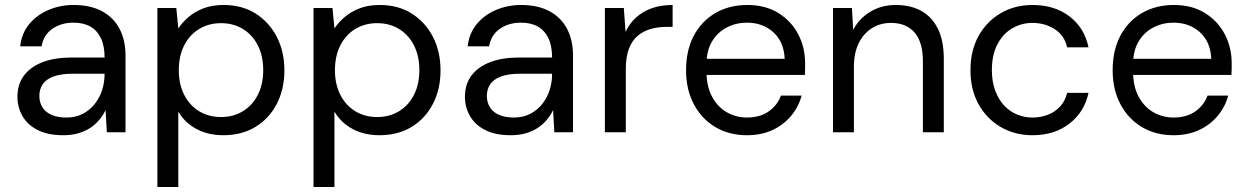

<svg xmlns="http://www.w3.org/2000/svg" viewBox="-20 -531 5009 771"><path d="M234 12Q172 12 131 -9Q90 -30 70 -65.5Q50 -101 50 -142Q50 -193 76.5 -228Q103 -263 151.5 -281.5Q200 -300 266 -300H400Q400 -347 385 -378Q370 -409 342.5 -424.5Q315 -440 275 -440Q226 -440 190.5 -415.5Q155 -391 147 -345H61Q67 -398 98 -435Q129 -472 176 -491.5Q223 -511 275 -511Q344 -511 390.5 -485.5Q437 -460 460.5 -414.5Q484 -369 484 -308V0H409L404 -89Q394 -68 378.5 -49.5Q363 -31 342.5 -17.5Q322 -4 295 4Q268 12 234 12ZM247 -59Q283 -59 311.5 -73.5Q340 -88 360 -113Q380 -138 390 -169Q400 -200 400 -234V-235H273Q224 -235 194 -223.5Q164 -212 151 -192Q138 -172 138 -146Q138 -120 150.5 -100Q163 -80 187.5 -69.5Q212 -59 247 -59Z M612 220V-499H688L696 -417Q712 -441 737 -462.5Q762 -484 797 -497.5Q832 -511 878 -511Q952 -511 1006.5 -476.5Q1061 -442 1091.5 -383Q1122 -324 1122 -248Q1122 -173 1091.5 -114Q1061 -55 1006 -21.5Q951 12 877 12Q816 12 769 -13Q722 -38 696 -83V220ZM868 -61Q917 -61 955.5 -84.5Q994 -108 1015.5 -150.5Q1037 -193 1037 -249Q1037 -306 1015.5 -348.5Q994 -391 955.5 -414.5Q917 -438 868 -438Q818 -438 779.5 -414.5Q741 -391 719.5 -348.5Q698 -306 698 -249Q698 -193 719.5 -150.5Q741 -108 779.5 -84.5Q818 -61 868 -61Z M1239 220V-499H1315L1323 -417Q1339 -441 1364 -462.5Q1389 -484 1424 -497.5Q1459 -511 1505 -511Q1579 -511 1633.5 -476.5Q1688 -442 1718.5 -383Q1749 -324 1749 -248Q1749 -173 1718.5 -114Q1688 -55 1633 -21.5Q1578 12 1504 12Q1443 12 1396 -13Q1349 -38 1323 -83V220ZM1495 -61Q1544 -61 1582.5 -84.5Q1621 -108 1642.5 -150.5Q1664 -193 1664 -249Q1664 -306 1642.5 -348.5Q1621 -391 1582.5 -414.5Q1544 -438 1495 -438Q1445 -438 1406.5 -414.5Q1368 -391 1346.5 -348.5Q1325 -306 1325 -249Q1325 -193 1346.5 -150.5Q1368 -108 1406.5 -84.5Q1445 -61 1495 -61Z M2031 12Q1969 12 1928 -9Q1887 -30 1867 -65.5Q1847 -101 1847 -142Q1847 -193 1873.5 -228Q1900 -263 1948.5 -281.5Q1997 -300 2063 -300H2197Q2197 -347 2182 -378Q2167 -409 2139.5 -424.5Q2112 -440 2072 -440Q2023 -440 1987.5 -415.5Q1952 -391 1944 -345H1858Q1864 -398 1895 -435Q1926 -472 1973 -491.5Q2020 -511 2072 -511Q2141 -511 2187.5 -485.5Q2234 -460 2257.5 -414.5Q2281 -369 2281 -308V0H2206L2201 -89Q2191 -68 2175.5 -49.5Q2160 -31 2139.5 -17.5Q2119 -4 2092 4Q2065 12 2031 12ZM2044 -59Q2080 -59 2108.5 -73.5Q2137 -88 2157 -113Q2177 -138 2187 -169Q2197 -200 2197 -234V-235H2070Q2021 -235 1991 -223.5Q1961 -212 1948 -192Q1935 -172 1935 -146Q1935 -120 1947.5 -100Q1960 -80 1984.5 -69.5Q2009 -59 2044 -59Z M2409 0V-499H2485L2492 -403Q2508 -437 2534.5 -461Q2561 -485 2597.5 -498Q2634 -511 2681 -511V-423H2655Q2622 -423 2592.5 -414.5Q2563 -406 2540.5 -387Q2518 -368 2505.5 -335.5Q2493 -303 2493 -254V0Z M2979 12Q2908 12 2853 -20.5Q2798 -53 2766.5 -112Q2735 -171 2735 -249Q2735 -329 2766 -387.5Q2797 -446 2852.5 -478.5Q2908 -511 2981 -511Q3054 -511 3106 -478.5Q3158 -446 3185.5 -393Q3213 -340 3213 -277Q3213 -267 3213 -255.5Q3213 -244 3212 -230H2798V-295H3131Q3128 -363 3085.5 -401.5Q3043 -440 2979 -440Q2936 -440 2899 -421Q2862 -402 2839.5 -365Q2817 -328 2817 -272V-244Q2817 -183 2840 -141.5Q2863 -100 2900 -79.5Q2937 -59 2979 -59Q3031 -59 3066 -83Q3101 -107 3116 -147H3199Q3187 -102 3157 -66Q3127 -30 3082.5 -9Q3038 12 2979 12Z M3325 0V-499H3401L3406 -411Q3430 -457 3475 -484Q3520 -511 3577 -511Q3636 -511 3679 -487.5Q3722 -464 3746 -416Q3770 -368 3770 -294V0H3686V-285Q3686 -362 3652.5 -400.5Q3619 -439 3558 -439Q3515 -439 3481.5 -418Q3448 -397 3428.5 -358Q3409 -319 3409 -262V0Z M4126 12Q4055 12 3998.5 -21Q3942 -54 3909.5 -112.5Q3877 -171 3877 -249Q3877 -328 3909.5 -386.5Q3942 -445 3998.5 -478Q4055 -511 4126 -511Q4215 -511 4275 -465Q4335 -419 4351 -341H4265Q4255 -388 4216 -413.5Q4177 -439 4125 -439Q4083 -439 4046 -418Q4009 -397 3986 -354.5Q3963 -312 3963 -249Q3963 -203 3976.5 -167Q3990 -131 4012.5 -107Q4035 -83 4064.5 -71Q4094 -59 4125 -59Q4160 -59 4189 -70.5Q4218 -82 4238 -104.5Q4258 -127 4265 -158H4351Q4335 -82 4275 -35Q4215 12 4126 12Z M4692 12Q4621 12 4566 -20.5Q4511 -53 4479.5 -112Q4448 -171 4448 -249Q4448 -329 4479 -387.5Q4510 -446 4565.5 -478.5Q4621 -511 4694 -511Q4767 -511 4819 -478.5Q4871 -446 4898.5 -393Q4926 -340 4926 -277Q4926 -267 4926 -255.5Q4926 -244 4925 -230H4511V-295H4844Q4841 -363 4798.5 -401.5Q4756 -440 4692 -440Q4649 -440 4612 -421Q4575 -402 4552.5 -365Q4530 -328 4530 -272V-244Q4530 -183 4553 -141.5Q4576 -100 4613 -79.5Q4650 -59 4692 -59Q4744 -59 4779 -83Q4814 -107 4829 -147H4912Q4900 -102 4870 -66Q4840 -30 4795.5 -9Q4751 12 4692 12Z"/></svg>

Font: DM Sans 20pt
Style: Regular
Weight: 400
Version: Version 4.004;gftools[0.9.30]